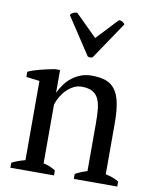

<svg xmlns="http://www.w3.org/2000/svg" viewBox="-82 -777 663 838"><g transform="rotate(10 250.0 -358.0)"><path d="M495.6 0H303.2V-22Q314.5 -28.3 327.4 -33.7Q340.3 -39.1 356 -43.9V-255.9Q356 -289.6 353.5 -316.7Q351.1 -343.8 342.3 -362.8Q333.5 -381.8 315.7 -392.1Q297.9 -402.3 267.1 -402.3Q249 -402.3 232.7 -394Q216.3 -385.7 202.4 -372.3Q188.5 -358.9 178 -341.3Q167.5 -323.7 161.6 -304.7V-43.9Q175.8 -41 189.2 -35.6Q202.6 -30.3 215.3 -22V0H22V-22Q44.4 -34.2 81.1 -43.9V-395L22 -402.3V-425.3Q45.4 -436 75.7 -443.6Q106 -451.2 139.2 -457.5H161.6V-357.4H162.1Q171.4 -377.9 185.1 -396.2Q198.7 -414.6 216.3 -428Q233.9 -441.4 255.4 -449.5Q276.9 -457.5 301.8 -457.5Q337.9 -457.5 363.5 -449Q389.2 -440.4 405.5 -418.9Q421.9 -397.5 429.4 -361.3Q437 -325.2 437 -270V-43.9Q455.6 -40 469.7 -34.9Q483.9 -29.8 495.6 -22ZM377 -716.3Q385.3 -717.3 392.8 -712.9Q400.4 -708.5 403.3 -702.1L292 -537.1Q288.1 -534.7 281.7 -534.4Q275.4 -534.2 270 -537.1L162.1 -701.2Q165 -708 174.1 -712.6Q183.1 -717.3 192.4 -716.3L288.1 -621.6Z"/></g></svg>

Font: PT Astra Serif
Style: Regular
Weight: 400
Designer: A.Korolkova, I. Chaeva
Foundry: ParaType Ltd
Version: Version 1.002